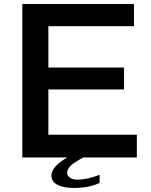

<svg xmlns="http://www.w3.org/2000/svg" viewBox="-20 -805 740 944"><path d="M89.8 -785.2H638.7V-676.3H217.8V-473.1H589.8V-365.2H217.8V-142.6H652.8V-30.8H389.6Q346.7 -7.8 330.6 6.8Q310.1 24.9 310.1 45.9Q310.1 56.6 319.3 64.9Q333.5 78.1 358.9 78.1Q411.6 78.1 469.7 54.2V94.2Q418.5 119.1 342.8 119.1Q296.4 119.1 267.6 106Q232.9 90.3 232.9 58.1Q232.9 14.2 310.5 -30.8H89.8Z"/></svg>

Font: FORM UDPGothic
Style: Bold
Weight: 700
Foundry: Pronama LLC
Version: Version 1.051